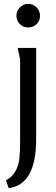

<svg xmlns="http://www.w3.org/2000/svg" viewBox="-20 -745 291 993"><path d="M84 -438 71 -497H167V-25Q167 210 25 228L11 188Q69 157 80 77Q84 41 84 -13ZM126 -603Q100 -603 82.5 -620.5Q65 -638 65 -663.5Q65 -689 83 -707Q101 -725 126 -725Q151 -725 169 -707Q187 -689 187 -663.5Q187 -638 169.5 -620.5Q152 -603 126 -603Z"/></svg>

Font: Rosario
Style: Regular
Weight: 400
Designer: Hector Gatti
Foundry: Omnibus-Type
Version: Version 1.002